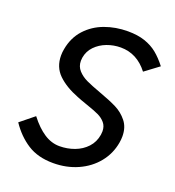

<svg xmlns="http://www.w3.org/2000/svg" viewBox="-135 -841 870 957"><g transform="rotate(20 300.0 -362.5)"><path d="M254.5 -80Q296 -80 333.8 -94Q371.5 -108 397.5 -136Q423.5 -164 430 -204.5Q431.5 -214.5 431.5 -222.5Q431.5 -249.5 416.5 -267.2Q401.5 -285 378.5 -295.8Q355.5 -306.5 314.5 -320.5Q274 -334.5 257.5 -341.5Q189 -368 148.5 -407.2Q108 -446.5 108 -508Q108 -525.5 111.5 -543Q123 -606.5 162.5 -649.8Q202 -693 259 -714Q316 -735 381 -735Q433 -735 471.2 -722Q509.5 -709 538 -685.8Q566.5 -662.5 594 -627L519.5 -571.5Q461.5 -647 375 -647Q337.5 -647 302.2 -633.8Q267 -620.5 242.2 -595Q217.5 -569.5 211.5 -534Q210 -525 210 -517Q210 -487 228.8 -466.2Q247.5 -445.5 275.5 -432.2Q303.5 -419 353 -401Q411.5 -380 447.2 -362Q483 -344 508.2 -312.5Q533.5 -281 533.5 -233Q533.5 -217.5 530.5 -199.5Q520 -138 481.5 -90.5Q443 -43 383.8 -16.5Q324.5 10 253.5 10Q173 10 117.5 -25.5Q62 -61 21.5 -121.5L95 -181Q133.5 -131 172.8 -105.5Q212 -80 254.5 -80Z"/></g></svg>

Font: JuliaMono MediumItalic
Style: Regular
Weight: 500
Italic angle: -9°
Monospace: yes
Designer: cormullion
Foundry: corm
Version: Version 0.049; ttfautohint (v1.8.4)